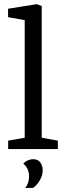

<svg xmlns="http://www.w3.org/2000/svg" viewBox="-20 -719 323 926"><path d="M19.4 0V-40.7L99.2 -54.7V-621.8L18.9 -636.3V-676.8L157.6 -699L181.2 -689.7V-54.7L259.1 -40.7V0ZM101.6 187.5Q120.3 163.7 120.3 131.9Q120.3 114.3 113.8 98.6Q107.3 83 92.5 70.3Q103.5 58.5 116.4 53.6Q129.4 48.7 138.9 48.7Q164.5 48.7 175.2 65.7Q186 82.7 186 100.6Q186 121.6 177.7 139.6Q169.5 157.5 158.7 169.8Q147.9 182 138.9 187.5Z"/></svg>

Font: Faustina Light
Style: Regular
Weight: 300
Designer: Alfonso Garcia
Foundry: http://www.omnibus-type.com
Version: Version 1.200